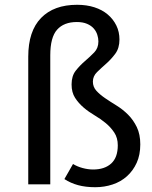

<svg xmlns="http://www.w3.org/2000/svg" viewBox="-20 -770 635 802"><path d="M98 -533Q98 -640 151.5 -695Q205 -750 302 -750Q342 -750 374.5 -739.5Q407 -729 430 -709.5Q453 -690 466 -663.5Q479 -637 479 -605Q479 -569 461.5 -545.5Q444 -522 423.5 -504Q403 -486 385.5 -469Q368 -452 368 -429Q368 -407 382.5 -391Q397 -375 419 -360Q441 -345 467 -329Q493 -313 515 -291Q537 -269 551.5 -239Q566 -209 566 -167Q566 -123 551 -90Q536 -57 510.5 -34Q485 -11 450.5 0.5Q416 12 378 12Q338 12 306.5 3.5Q275 -5 249 -22L285 -85Q303 -74 325.5 -68Q348 -62 369 -62Q417 -62 444.5 -87Q472 -112 472 -163Q472 -194 457.5 -216Q443 -238 422 -255.5Q401 -273 375.5 -288Q350 -303 329 -321Q308 -339 293.5 -361.5Q279 -384 279 -417Q279 -453 296.5 -475Q314 -497 335 -515Q356 -533 373.5 -551Q391 -569 391 -597Q391 -610 386.5 -624.5Q382 -639 371.5 -651Q361 -663 343.5 -670.5Q326 -678 301 -678Q247 -678 218.5 -646Q190 -614 190 -539V0H98Z"/></svg>

Font: Feura Sans
Style: Regular
Weight: 400
Designer: Carrois Corporate & Edenspiekermann
Foundry: Carrois Corporate GbR & Edenspiekermann AG
Version: Version 1.001